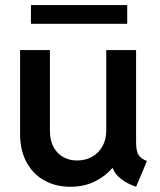

<svg xmlns="http://www.w3.org/2000/svg" viewBox="-20 -714 619 742"><path d="M57.6 -197.3V-520.5H172.9V-208Q172.9 -171.4 187 -145.5Q201.2 -119.6 224.9 -106.7Q248.5 -93.8 278.3 -93.8Q311 -93.8 336.7 -108.6Q362.3 -123.5 376.5 -149.7Q390.6 -175.8 390.6 -208V-520.5H505.9V-163.1Q506.3 -130.9 514.6 -116.2Q522.9 -101.6 547.9 -91.8L505.9 7.8Q469.7 -4.9 446.8 -23.2Q423.8 -41.5 415.5 -64.5H414.1Q384.8 -30.8 344 -11.5Q303.2 7.8 252 7.8Q195.8 7.8 151.9 -16.4Q107.9 -40.5 82.8 -86.7Q57.6 -132.8 57.6 -197.3ZM99.6 -694.3H471.7V-622.1H99.6Z"/></svg>

Font: Reddit Sans Fudge SemiBold
Style: Regular
Weight: 600
Designer: Stephen Hutchings
Foundry: Reddit
Version: Version 1.011